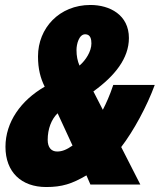

<svg xmlns="http://www.w3.org/2000/svg" viewBox="-20 -743 643 773"><path d="M166 10C230 10 270 -3 328 -37L344 0H545L468 -151C518 -216 572 -316 603 -401H436C422 -359 407 -326 394 -301L356 -375C442 -437 499 -508 499 -590C499 -683 422 -723 344 -723C219 -723 133 -630 133 -516C133 -465 143 -428 160 -394C64 -339 2 -251 2 -152C2 -50 66 10 166 10ZM300 -479C292 -498 288 -517 288 -542C288 -565 298 -605 323 -605C345 -605 348 -584 348 -568C348 -537 326 -501 300 -479ZM210 -133C186 -133 172 -150 172 -180C172 -224 187 -263 212 -287L272 -157C249 -141 231 -133 210 -133Z"/></svg>

Font: Noto Sans ExtraCondensed Black
Style: Italic
Weight: 900
Width: 2
Italic angle: -12°
Designer: Monotype Design Team
Foundry: Monotype Imaging Inc.
Version: Version 2.013